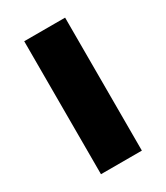

<svg xmlns="http://www.w3.org/2000/svg" viewBox="-132 -552 532 614"><g transform="rotate(-30 134.0 -245.5)"><path d="M58 0V-491H209V0Z"/></g></svg>

Font: Nunito Sans 12pt ExtraBold
Style: Regular
Weight: 800
Designer: Vernon Adams
Foundry: Vernon Adams
Version: Version 3.101;gftools[0.9.27]